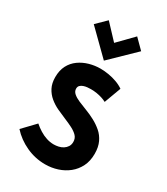

<svg xmlns="http://www.w3.org/2000/svg" viewBox="-186 -819 799 918"><g transform="rotate(30 213.5 -360.0)"><path d="M345 -683 293 -735 213 -653 137 -734 84 -682 213 -555ZM315 -386 349 -478Q332 -490 310 -498Q288 -506 264.5 -510Q241 -514 219 -514Q188 -514 158 -505.5Q128 -497 103.5 -479.5Q79 -462 65 -435Q51 -408 51 -371Q51 -337 63.5 -313Q76 -289 96.5 -272Q117 -255 141.5 -243.5Q166 -232 190.5 -222Q215 -212 235.5 -201.5Q256 -191 268.5 -178Q281 -165 281 -145Q281 -130 274 -119Q267 -108 256 -101Q245 -94 231.5 -91Q218 -88 205 -88Q185 -88 165 -94.5Q145 -101 126.5 -112.5Q108 -124 92 -138L27 -70Q62 -31 112 -8Q162 15 217 15Q252 15 284.5 4.5Q317 -6 342.5 -26.5Q368 -47 383 -77Q398 -107 398 -147Q398 -184 385.5 -210.5Q373 -237 352 -255Q331 -273 306.5 -286Q282 -299 257 -308.5Q232 -318 211 -327Q190 -336 177.5 -347Q165 -358 165 -373Q165 -384 171.5 -390.5Q178 -397 188 -400.5Q198 -404 208.5 -405Q219 -406 228 -406Q245 -406 260.5 -403.5Q276 -401 290 -396.5Q304 -392 315 -386Z"/></g></svg>

Font: Advent Pro
Style: Bold
Weight: 700
Designer: VivaRado, Andreas Kalpakidis
Foundry: VivaRado, Andreas Kalpakidis
Version: Version 3.000